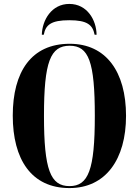

<svg xmlns="http://www.w3.org/2000/svg" viewBox="-20 -948 707 978"><path d="M193 -771H203C212 -821 240 -845 333 -845C425 -845 452 -821 462 -771H472C471 -846 424 -928 333 -928C243 -928 195 -846 193 -771ZM334 10C518 10 622 -136 622 -358C622 -583 520 -725 335 -725C139 -725 45 -582 45 -359C45 -137 139 10 334 10ZM334 0C237 0 204 -83 204 -358C204 -634 237 -715 335 -715C432 -715 463 -634 463 -358C463 -82 430 0 334 0Z"/></svg>

Font: Noto Serif Display Condensed Extra
Style: Regular
Weight: 800
Width: 3
Designer: Monotype Design Team
Foundry: Monotype Imaging Inc.
Version: Version 1.900